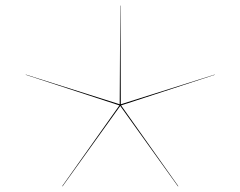

<svg xmlns="http://www.w3.org/2000/svg" viewBox="-20 -674 858 685"><path d="M746 -407 412 -298 616 -10 615 -9 409 -296 203 -9 202 -10 406 -298 72 -407V-408L407 -302L409 -654H410L411 -302L746 -408Z"/></svg>

Font: FiraGO Two
Style: Regular
Weight: 100
Designer: bBox Type
Foundry: bBox Type GmbH
Version: Version 1.001